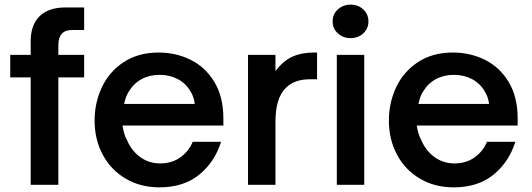

<svg xmlns="http://www.w3.org/2000/svg" viewBox="-20 -795 2288 826"><path d="M112 0V-462H24V-559H112V-617Q112 -688 150.5 -725.5Q189 -763 262 -763H342V-666H290Q231 -666 231 -600V-559H342V-462H231V0Z M387 -277Q387 -353 418.5 -420Q450 -487 512.5 -528Q575 -569 663 -569Q737 -569 800.5 -537.5Q864 -506 902.5 -442Q941 -378 941 -285V-255H507Q513 -216 526 -193Q546 -146 583.5 -119Q621 -92 669 -92Q720 -92 756.5 -118.5Q793 -145 809 -185H931Q904 -98 837 -43.5Q770 11 666 11Q584 11 520.5 -26.5Q457 -64 422 -129.5Q387 -195 387 -277ZM818 -348Q814 -379 800 -401Q780 -436 745 -454.5Q710 -473 667 -473Q623 -473 589 -454.5Q555 -436 534 -401Q521 -381 514 -348Z M1047 0V-559H1165V-489Q1198 -533 1237.5 -551Q1277 -569 1331 -569H1344V-454H1314Q1247 -454 1211 -418Q1165 -375 1165 -270V0Z M1547 0H1429V-559H1547ZM1411 -703Q1411 -734 1433.5 -754.5Q1456 -775 1488 -775Q1521 -775 1543 -754.5Q1565 -734 1565 -703Q1565 -672 1543 -651.5Q1521 -631 1488 -631Q1456 -631 1433.5 -651.5Q1411 -672 1411 -703Z M1653 -277Q1653 -353 1684.5 -420Q1716 -487 1778.5 -528Q1841 -569 1929 -569Q2003 -569 2066.5 -537.5Q2130 -506 2168.5 -442Q2207 -378 2207 -285V-255H1773Q1779 -216 1792 -193Q1812 -146 1849.5 -119Q1887 -92 1935 -92Q1986 -92 2022.5 -118.5Q2059 -145 2075 -185H2197Q2170 -98 2103 -43.5Q2036 11 1932 11Q1850 11 1786.5 -26.5Q1723 -64 1688 -129.5Q1653 -195 1653 -277ZM2084 -348Q2080 -379 2066 -401Q2046 -436 2011 -454.5Q1976 -473 1933 -473Q1889 -473 1855 -454.5Q1821 -436 1800 -401Q1787 -381 1780 -348Z"/></svg>

Font: Open Sauce One SemiBold
Style: Regular
Weight: 600
Designer: Alfredo Marco Pradil
Foundry: Creative Sauce Fz LLC
Version: Version 1.477